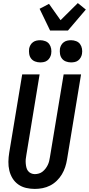

<svg xmlns="http://www.w3.org/2000/svg" viewBox="-20 -1218 577 1246"><path d="M206 8Q177 8 149 1.5Q121 -5 98.5 -21Q76 -37 61.5 -60.5Q47 -84 40.5 -111.5Q34 -139 34.5 -168.5Q35 -198 40 -228L124 -735H237L151 -212Q148 -198 147 -184.5Q146 -171 147 -158Q148 -145 151 -132Q154 -119 161.5 -109Q169 -99 181 -93.5Q193 -88 206 -88Q219 -88 232.5 -92Q246 -96 256.5 -104.5Q267 -113 275.5 -124Q284 -135 290 -147.5Q296 -160 299 -172.5Q302 -185 304 -198L393 -735H506L415 -183Q411 -158 403 -133.5Q395 -109 381.5 -86.5Q368 -64 348.5 -45Q329 -26 305.5 -14Q282 -2 256.5 3Q231 8 206 8ZM441 -813Q424 -813 408 -819Q392 -825 382 -838Q372 -851 369.5 -868Q367 -885 369 -902Q371 -914 377.5 -925.5Q384 -937 394.5 -944.5Q405 -952 417 -954.5Q429 -957 441 -957Q458 -957 474 -951Q490 -945 499.5 -932Q509 -919 512 -902Q515 -885 512 -868Q510 -856 503.5 -844.5Q497 -833 487 -825.5Q477 -818 465 -815.5Q453 -813 441 -813ZM241 -813Q224 -813 208 -819Q192 -825 182 -838Q172 -851 169.5 -868Q167 -885 169 -902Q171 -914 177.5 -925.5Q184 -937 194.5 -944.5Q205 -952 217 -954.5Q229 -957 241 -957Q258 -957 274 -951Q290 -945 299.5 -932Q309 -919 312 -902Q315 -885 312 -868Q310 -856 303.5 -844.5Q297 -833 287 -825.5Q277 -818 265 -815.5Q253 -813 241 -813ZM305 -1020 237 -1161 298 -1193 373 -1087 485 -1198 537 -1156 421 -1020Z"/></svg>

Font: Iosevka
Style: Bold Italic
Weight: 700
Italic angle: -9°
Monospace: yes
Designer: Belleve Invis
Foundry: Belleve Invis
Version: Version 32.5.0; ttfautohint (v1.8.4)